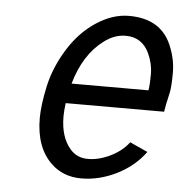

<svg xmlns="http://www.w3.org/2000/svg" viewBox="-45 -577 607 634"><g transform="rotate(5 259.0 -260.0)"><path d="M188 -294.9H442.9Q446.3 -315.9 446.3 -349.4Q446.3 -382.8 430.7 -417Q407.2 -467.8 352.5 -467.8Q315.4 -467.8 281.2 -441.9Q215.8 -393.1 188 -294.9ZM174.3 -229Q170.9 -202.6 170.9 -184.6Q170.9 -116.7 204.1 -78.1Q226.6 -51.8 263.2 -51.8Q299.8 -51.8 337.9 -70.6Q376 -89.4 397.9 -118.7L457 -91.8Q421.9 -43.5 364.3 -14.6Q306.6 14.2 246.6 14.2Q186.5 14.2 146.5 -24.4Q93.3 -75.7 93.3 -172.4Q93.3 -214.8 106.9 -278.1Q120.6 -341.3 158 -402.1Q195.3 -462.9 249.3 -498.5Q303.2 -534.2 357.9 -534.2Q461.4 -534.2 497.6 -453.1Q518.1 -406.7 518.1 -360.8Q518.1 -314.9 513.9 -294.7Q509.8 -274.4 508.8 -271.5Q504.4 -252.9 502.7 -241.7Q501 -230.5 500.5 -229Z"/></g></svg>

Font: Tuffy
Style: Italic
Weight: 400
Italic angle: -12°
Designer: Thatcher Ulrich, Karoly Barta and Michael Everson
Version: Version 001.271